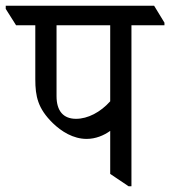

<svg xmlns="http://www.w3.org/2000/svg" viewBox="-59 -643 593 669"><path d="M243 -159C274 -159 303 -171 325 -187V-37L389 6H399V-555H514V-564L478 -623H-39V-612L-3 -555H64V-367C64 -307 73 -265 125 -214C155 -185 196 -159 243 -159ZM138 -308V-555H325V-290C291 -252 247 -229 206 -229C162 -229 138 -256 138 -308Z"/></svg>

Font: Noto Serif Devanagari SemiCondensed
Style: Regular
Weight: 400
Width: 4
Designer: Universal Thirst, Indian Type Foundry and the Monotype Design Team
Foundry: Monotype Imaging Inc.
Version: Version 2.004